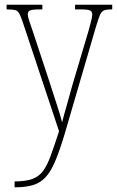

<svg xmlns="http://www.w3.org/2000/svg" viewBox="-20 -556 497 816"><path d="M42 215Q89 215 117.5 204.5Q146 194 163.5 170Q181 146 196 104.5Q211 63 231 2L78 -458Q69 -485 62.5 -497.5Q56 -510 45 -513Q34 -516 10 -516H8V-536H160V-516H151Q117 -516 107.5 -511.5Q98 -507 98 -495Q98 -486 104 -468Q110 -450 121 -418L186 -221Q204 -164 220.5 -114.5Q237 -65 244 -36Q251 -65 262.5 -104Q274 -143 287 -192L356 -424Q362 -447 367 -465.5Q372 -484 372 -494Q372 -505 364.5 -510.5Q357 -516 323 -516H299V-536H457V-516H453Q432 -516 421.5 -511.5Q411 -507 404.5 -491.5Q398 -476 388 -443L254 16Q233 86 214 130.5Q195 175 172.5 198.5Q150 222 119 231Q88 240 43 240H42Z"/></svg>

Font: Noto Serif Lao Condensed Thin
Style: Regular
Weight: 100
Width: 3
Designer: Monotype Design Team
Foundry: Monotype Imaging Inc.
Version: Version 2.003; ttfautohint (v1.8.4.7-5d5b)